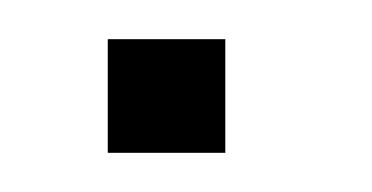

<svg xmlns="http://www.w3.org/2000/svg" viewBox="-20 -78 190 98"><path d="M35 -58V0H95V-58Z"/></svg>

Font: Kreadon Extra Light
Style: Regular
Weight: 200
Designer: kohakuno
Foundry: StudioGnu
Version: Version 1.000;Glyphs 3.1.2 (3151)